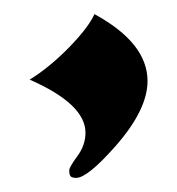

<svg xmlns="http://www.w3.org/2000/svg" viewBox="-20 -188 251 272"><path d="M189 -73.2Q189 -32.7 144 18.6Q104 64 87.9 64Q82.5 64 80.3 62Q78.1 60.1 78.1 53.2Q78.1 48.8 89.6 33.2Q101.1 17.6 101.1 0Q101.1 -40.5 22 -75.2Q49.3 -91.8 78.1 -121.1Q105.5 -149.4 113.8 -168Q189 -127 189 -73.2Z"/></svg>

Font: Ezra SIL SR
Style: Regular
Weight: 400
Designer: Development by SIL's NRSI team. OpenType tables by Ralph Hancock ( hancock@dircon.co.uk ).
Foundry: Development by SIL's NRSI team.
Version: Version 2.51; 2007